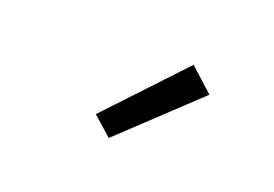

<svg xmlns="http://www.w3.org/2000/svg" viewBox="-50 -919 701 491"><g transform="rotate(20 300.0 -673.0)"><path d="M269 -548 217 -594 409 -798 473 -740Z"/></g></svg>

Font: Zed Mono Extended
Style: Regular
Weight: 400
Width: 7
Monospace: yes
Designer: Belleve Invis
Foundry: Belleve Invis
Version: Version 1.0.0; ttfautohint (v1.8.4)